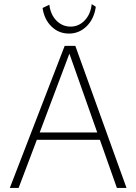

<svg xmlns="http://www.w3.org/2000/svg" viewBox="-20 -918 666 938"><path d="M188 -879 221 -895Q227 -846 256 -817Q285 -788 325 -788Q365 -788 394 -818.5Q423 -849 428 -898L448 -885Q440 -826 403.5 -790Q367 -754 317 -754Q267 -754 231.5 -788.5Q196 -823 188 -879ZM28 0 296 -694H348L598 0H551L468 -235H160L71 0ZM174 -271H455L319 -656Z"/></svg>

Font: Cantarell Light
Style: Regular
Weight: 300
Designer: Dave Crossland, Nikolaus Waxweiler, Florian Fecher, Jacques Le Bailly, Eben Sorkin, Alexei Vanyashin, Alexios Zavras, Em
Version: Version 0.303